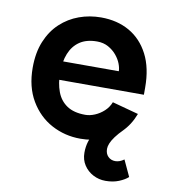

<svg xmlns="http://www.w3.org/2000/svg" viewBox="-79 -586 741 827"><g transform="rotate(10 292.0 -172.0)"><path d="M437 173Q408 173 383 160Q358 147 342.5 123.5Q327 100 327 69Q327 17 355 -22Q383 -61 448 -92L477 -57Q456 -36 443.5 -19Q431 -2 425.5 11.5Q420 25 420 36Q420 57 432.5 69.5Q445 82 464 82Q483 82 502 68L535 139Q521 152 495.5 162.5Q470 173 437 173ZM299 13Q231 13 173 -18Q115 -49 79.5 -109Q44 -169 44 -253Q44 -319 64.5 -368.5Q85 -418 120.5 -451Q156 -484 201.5 -500.5Q247 -517 297 -517Q368 -517 421.5 -486.5Q475 -456 505.5 -397Q536 -338 536 -252V-221H141L140 -302H412Q412 -316 405 -334.5Q398 -353 383.5 -370.5Q369 -388 347.5 -400Q326 -412 298 -412Q252 -412 222.5 -392Q193 -372 178.5 -336Q164 -300 164 -252Q164 -206 177.5 -169.5Q191 -133 221.5 -112.5Q252 -92 302 -92Q322 -92 343.5 -101Q365 -110 383 -126.5Q401 -143 410 -166L525 -135Q506 -85 472 -52Q438 -19 394 -3Q350 13 299 13Z"/></g></svg>

Font: Inclusive Sans SemiBold
Style: Regular
Weight: 600
Designer: Olivia King
Foundry: Olivia King
Version: Version 2.004